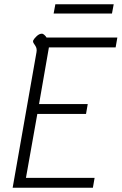

<svg xmlns="http://www.w3.org/2000/svg" viewBox="-20 -875 567 895"><path d="M150 -631Q151 -634 151 -640Q151 -649 148 -655.5Q145 -662 138.5 -671Q132 -680 135 -687Q139 -695 151 -706.5Q163 -718 176 -718Q180 -718 186.5 -712.5Q193 -707 197 -700H527L519 -654H208L162 -390H389L381 -344H154L101 -46H421L413 0H39ZM238 -855H510L502 -812H230Z"/></svg>

Font: Niramit ExtraLight
Style: Italic
Weight: 200
Italic angle: -10°
Designer: Katatrad Aksorn Co.,Ltd.
Foundry: Cadson Demak Co.,Ltd.
Version: Version 1.000; ttfautohint (v1.6)